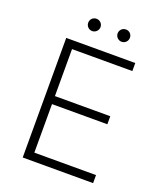

<svg xmlns="http://www.w3.org/2000/svg" viewBox="-154 -956 895 1056"><g transform="rotate(20 293.0 -428.0)"><path d="M106 0H518V-47H157V-331H481V-378H157V-653H510V-700H106ZM399 -784C419 -784 435 -800 435 -820C435 -841 419 -856 399 -856C380 -856 363 -841 363 -820C363 -800 380 -784 399 -784ZM227 -784C246 -784 263 -800 263 -820C263 -841 246 -856 227 -856C207 -856 191 -841 191 -820C191 -800 207 -784 227 -784Z"/></g></svg>

Font: Chess Sans Light
Style: Regular
Weight: 300
Designer: Wolf Bōese
Foundry: Wolf Bōese
Version: Version 7.223;Glyphs 3.3 (3306)